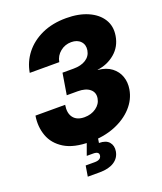

<svg xmlns="http://www.w3.org/2000/svg" viewBox="-167 -846 979 1158"><g transform="rotate(-20 322.0 -267.5)"><path d="M278.3 11.7Q174.3 11.7 114.5 -25.4Q54.7 -62.5 33.2 -122.3Q11.7 -182.1 22.9 -250H213.4Q204.6 -198.2 227.3 -168.9Q250 -139.6 298.3 -139.6Q341.8 -139.6 373.3 -162.1Q404.8 -184.6 410.6 -220.2Q416.5 -256.8 389.9 -278.8Q363.3 -300.8 312.5 -300.8H242.2L264.6 -437.5H335Q384.3 -437.5 415 -457.3Q445.8 -477.1 451.7 -512.7Q457.5 -547.4 436.3 -570.1Q415 -592.8 376.5 -592.8Q336.4 -592.8 305.7 -567.9Q274.9 -543 268.1 -503.9H78.6Q89.8 -570.8 131.3 -624Q172.9 -677.2 240.5 -708.3Q308.1 -739.3 397 -739.3Q477.5 -739.3 536.1 -713.4Q594.7 -687.5 623 -642.1Q651.4 -596.7 641.6 -537.1Q630.9 -470.7 582.3 -429.9Q533.7 -389.2 470.2 -381.8V-380.4Q523.9 -375 557.1 -349.6Q590.3 -324.2 603.5 -286.4Q616.7 -248.5 609.4 -205.1Q599.1 -143.1 554.2 -94Q509.3 -44.9 438.5 -16.6Q367.7 11.7 278.3 11.7ZM193.4 204.1 204.6 136.2H262.7Q301.8 136.2 306.2 109.9Q310.5 84 271.5 84H230.5L268.1 -19.5H335.4L332 0L326.2 36.1Q371.1 36.1 390.9 59.6Q410.6 83 404.8 118.2Q397.9 159.2 363 181.6Q328.1 204.1 270.5 204.1Z"/></g></svg>

Font: Inter Display Black
Style: Italic
Weight: 900
Italic angle: -9.39999°
Designer: Rasmus Andersson
Foundry: rsms
Version: Version 4.000;git-a52131595